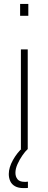

<svg xmlns="http://www.w3.org/2000/svg" viewBox="-20 -763 248 983"><path d="M83 -682V-743H125V-682ZM87 0V-510H122V0ZM101 200Q74 200 57 190.5Q40 181 32.5 164.5Q25 148 25 128Q25 95 46 57Q67 19 99 -10L122 0Q109 12 94.5 33Q80 54 69.5 77.5Q59 101 59 122Q59 141 69.5 154.5Q80 168 106 168Q109 168 112.5 168Q116 168 123 167V199Q116 200 112 200Q108 200 101 200Z"/></svg>

Font: Saira SemiCondensed Thin
Style: Regular
Weight: 250
Width: 4
Designer: Hector Gatti with collaboration of the Omnibus-Type team
Foundry: Omnibus-Type
Version: Version 1.101